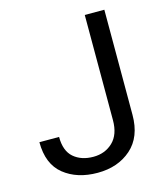

<svg xmlns="http://www.w3.org/2000/svg" viewBox="-108 -795 769 888"><g transform="rotate(-15 276.0 -350.5)"><path d="M380.9 -710.9H474.6V-207.5Q474.6 -102.1 411.4 -46.1Q348.1 9.8 250.5 9.8Q152.3 9.8 89.1 -41Q25.9 -91.8 25.9 -196.8H120.1Q120.1 -129.4 156.5 -98.1Q192.9 -66.9 250.5 -66.9Q306.2 -66.9 343.5 -102.5Q380.9 -138.2 380.9 -207.5Z"/></g></svg>

Font: Roboto21382017
Style: Regular
Weight: 400
Designer: Christian Robertson
Foundry: Google
Version: Version 2.138; 2017